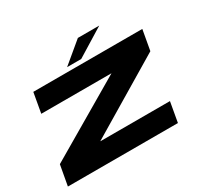

<svg xmlns="http://www.w3.org/2000/svg" viewBox="-150 -931 1190 1132"><g transform="rotate(-30 445.0 -365.0)"><path d="M9.5 0H758.5L782.5 -135.5H309L309.5 -136.5L829.5 -448L854 -585.5H112L88 -450H566.5H566L34.5 -138ZM357.5 -612H453.5L644 -729.5H498.5Z"/></g></svg>

Font: Anybody ExtraExpanded
Style: Bold Italic
Weight: 700
Width: 8
Italic angle: -10°
Version: Version 1.113;gftools[0.9.25]